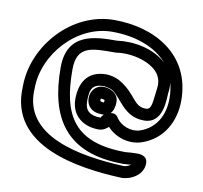

<svg xmlns="http://www.w3.org/2000/svg" viewBox="-74 -758 848 802"><g transform="rotate(10 350.0 -357.0)"><path d="M298.5 -339.8C298.5 -327.3 301.8 -315.1 309 -305.4C326 -282.7 352.9 -281.8 370 -281.8C414.5 -281.8 416 -332.1 416 -342.8C416 -382.4 375.3 -397.2 349.4 -396.2C318.5 -394.8 298.5 -368.9 298.5 -339.8ZM366 -341.6C365.9 -338.6 365.5 -335.3 364.6 -331.9C354 -332.4 349.1 -335.3 349.1 -335.3C349.1 -335.3 348.5 -335.8 348.5 -339.8C348.5 -344.3 349.6 -345.8 349.7 -345.9C356.3 -346.2 363.2 -344.3 366 -341.6ZM583.5 -538.8C529.9 -591.2 440.2 -605.4 373.3 -595.8C283.1 -595.8 161.2 -594 161.2 -444.8C161.2 -236.5 240.8 -93.5 490 -93.5C498 -93.5 510.9 -95.2 521.6 -95.8C511.6 -88.3 498.8 -84.6 491.1 -85C301 -93.5 57.5 -136.3 69.4 -337.5C69.5 -338 69.5 -338.6 69.5 -339C69.5 -485.6 199.1 -629 348.2 -629C445.8 -629 533.1 -598.5 583.5 -538.8ZM389.4 -389.5C429.8 -365.1 455.2 -287 541.7 -287C627.4 -287 619.2 -395.9 622.7 -421C624.8 -435.6 624.8 -449.8 622.8 -463.1C628.4 -442.8 631.5 -420.2 631.5 -395.2C631.5 -324.8 599.1 -265.5 533.7 -243.4C497.8 -231.3 451.7 -247.2 430.4 -282.2C425.9 -289.6 417.6 -294.2 409 -294.2C373.4 -294.2 361.7 -267.2 361.7 -267.2C315.8 -267.5 294.5 -285.9 294.5 -325.5C294.5 -379.1 305.7 -399.2 354.4 -399.5C359.1 -399 380.9 -394.6 389.4 -389.5ZM348.2 -679C168.3 -679 20 -512.5 19.5 -339.7C5.1 -83 308.6 -43.1 488.9 -35C525.6 -33.4 582.5 -59.9 582.5 -111.8C582.5 -151.7 535.4 -146 530.9 -146C513.1 -146 493 -143.6 489.9 -143.5C270.6 -143.9 211.2 -251.3 211.2 -444.8C211.2 -547.9 276.7 -545.8 375.2 -545.8C376.2 -545.8 377.9 -545.9 379.1 -546C446.9 -556.6 537.9 -532.1 565 -481.4C572.6 -467.2 576.4 -450.3 573.2 -428C565.4 -372.2 567.8 -337 541.7 -337C487.4 -337 488.7 -387.9 415.1 -432.5C391.3 -446.5 364.8 -449.5 355 -449.5C271.9 -449.5 244.5 -390.7 244.5 -325.5C244.5 -254.5 298.2 -217.2 361.7 -217.2C381.7 -217.2 394.3 -227.8 403.2 -235.5C439.4 -196 498.2 -178.7 549.7 -196.1C639.6 -226.4 681.5 -309.6 681.5 -395.2C681.5 -591.6 519 -679 348.2 -679Z"/></g></svg>

Font: Rocketfuel
Style: Regular
Weight: 400
Designer: Mew Too
Foundry: Cannot Into Space Fonts.
Version: Version 0.27